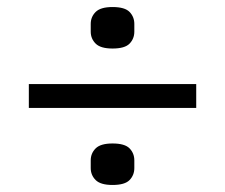

<svg xmlns="http://www.w3.org/2000/svg" viewBox="-20 -578 640 546"><path d="M62 -271V-339H538V-271ZM300 -52Q266 -52 252 -66Q238 -80 238 -100V-122Q238 -142 252 -156Q266 -170 300 -170Q335 -170 348.5 -156Q362 -142 362 -122V-100Q362 -80 348.5 -66Q335 -52 300 -52ZM300 -440Q266 -440 252 -454Q238 -468 238 -488V-510Q238 -530 252 -544Q266 -558 300 -558Q335 -558 348.5 -544Q362 -530 362 -510V-488Q362 -468 348.5 -454Q335 -440 300 -440Z"/></svg>

Font: Lilex
Style: Regular
Weight: 400
Monospace: yes
Designer: Mike Abbink, Paul van der Laan, Pieter van Rosmalen, Mikhael Khrustik
Foundry: Mikhael Khrustik
Version: Version 2.510